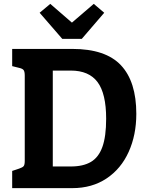

<svg xmlns="http://www.w3.org/2000/svg" viewBox="-20 -973 753 993"><path d="M685 -384Q685 -275 645.5 -187.5Q606 -100 531 -50Q456 0 354 0H43V-89L79 -101Q97 -107 102.5 -114Q108 -121 108 -141V-582Q108 -602 102.5 -610Q97 -618 79 -622L43 -631V-720H354Q526 -720 605.5 -635.5Q685 -551 685 -384ZM529 -359Q529 -489 484.5 -548.5Q440 -608 346 -608H253V-112H346Q410 -112 450 -135.5Q490 -159 509.5 -213Q529 -267 529 -359ZM519 -907 403 -772H302L185 -907L240 -953L352 -856L465 -953Z"/></svg>

Font: Enriqueta
Style: Bold
Weight: 700
Designer: Viviana Monsalve, Gustavo Ibarra
Foundry: 72Puntos
Version: Version 2.000